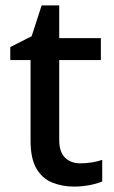

<svg xmlns="http://www.w3.org/2000/svg" viewBox="-20 -680 423 710"><path d="M277 -76Q298 -76 320 -79.5Q342 -83 358 -89V-9Q340 -1 311.5 4.5Q283 10 254 10Q210 10 173 -5Q136 -20 114.5 -57Q93 -94 93 -160V-458H18V-506L97 -546L134 -660H199V-539H353V-458H199V-162Q199 -118 220.5 -97Q242 -76 277 -76Z"/></svg>

Font: Noto Sans Arabic Med
Style: Regular
Weight: 500
Designer: Monotype Design Team, Nadine Chahine, Nizar Qandah and Khaled Hosny
Foundry: Monotype Imaging Inc.
Version: Version 2.012; ttfautohint (v1.8.4.7-5d5b)